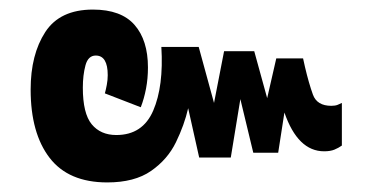

<svg xmlns="http://www.w3.org/2000/svg" viewBox="-20 -451 780 401"><path d="M204 -70Q123 -70 83.5 -121.5Q44 -173 44 -264Q44 -337 74.5 -384Q105 -431 174 -431Q233 -431 261 -399Q289 -367 289 -310Q289 -287 285 -266Q281 -245 274 -227L199 -256Q201 -263 203 -273.5Q205 -284 205 -294Q205 -335 180 -335Q164 -335 158.5 -314.5Q153 -294 153 -268Q153 -214 171.5 -191.5Q190 -169 223 -169Q278 -169 300 -220Q322 -271 317 -353H395L427 -236L448 -344H511L538 -246L557 -329H613L617 -311Q625 -277 633.5 -253.5Q642 -230 672 -230Q680 -230 685 -232Q690 -234 694 -236V-147Q687 -142 678.5 -138.5Q670 -135 657 -135Q602 -135 574 -216L561 -132H509L482 -244L462 -122H396L373 -225Q365 -190 347.5 -154Q330 -118 295.5 -94Q261 -70 204 -70Z"/></svg>

Font: Noto Sans Thai ExtCond
Style: Bold
Weight: 700
Width: 2
Designer: Monotype Design Team
Foundry: Monotype Imaging Inc.
Version: Version 2.002; ttfautohint (v1.8.4.7-5d5b)